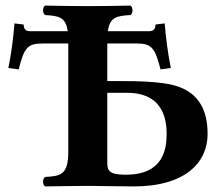

<svg xmlns="http://www.w3.org/2000/svg" viewBox="-20 -667 791 689"><path d="M135 -511H225V-122C225 -39 197 -35 142 -32C132 -26 132 -4 142 2C142 2 256 0 296 0C336 0 400 2 460 2C645 2 725 -84 725 -186C725 -274 692 -347 581 -366C527 -375 473 -376 421 -376H365V-511H468C523 -511 536 -498 556 -418L593 -423C582 -477 575 -533 571 -583L538 -579C538 -572 537 -555 516 -555H367C374 -607 401 -610 448 -613C458 -619 458 -641 448 -647C408 -646 336 -645 296 -645C256 -645 182 -646 142 -647C132 -641 132 -619 142 -613C189 -610 216 -607 223 -555H87C66 -555 65 -572 65 -579L32 -583C28 -533 21 -477 10 -423L47 -418C67 -498 80 -511 135 -511ZM365 -334H436C539 -334 578 -273 578 -187C578 -127 563 -40 431 -40C371 -40 365 -55 365 -84Z"/></svg>

Font: Libertinus Serif
Style: Bold
Weight: 700
Designer: Philipp H. Poll, Khaled Hosny
Foundry: Caleb Maclennan
Version: Version 7.050;RELEASE